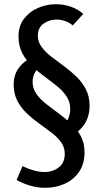

<svg xmlns="http://www.w3.org/2000/svg" viewBox="-20 -800 491 913"><path d="M283 -143 270 -192Q292 -209 303 -232.5Q314 -256 314 -281Q314 -315 296.5 -341.5Q279 -368 251 -390.5Q223 -413 191 -436.5Q159 -460 131 -487Q103 -514 85.5 -548Q68 -582 68 -627Q68 -676 93.5 -710Q119 -744 160 -762Q201 -780 246 -780Q281 -780 314.5 -769Q348 -758 376 -734L326 -679Q310 -693 289.5 -700Q269 -707 249 -707Q215 -707 187.5 -688Q160 -669 160 -629Q160 -601 178 -576.5Q196 -552 224 -530.5Q252 -509 283.5 -486Q315 -463 343 -436Q371 -409 388.5 -375Q406 -341 406 -297Q406 -237 371.5 -196Q337 -155 283 -143ZM195 93Q127 93 59 56L87 -10Q114 3 140.5 10.5Q167 18 192 18Q231 18 259.5 -4Q288 -26 288 -69Q288 -99 271 -123Q254 -147 226 -168.5Q198 -190 167 -212Q136 -234 108 -260.5Q80 -287 62.5 -320.5Q45 -354 45 -398Q45 -439 63.5 -468.5Q82 -498 112.5 -516.5Q143 -535 180 -540L194 -497Q168 -487 151.5 -463.5Q135 -440 135 -411Q135 -379 153 -353.5Q171 -328 199 -306Q227 -284 258.5 -261Q290 -238 318 -212Q346 -186 364 -153Q382 -120 382 -76Q382 -21 356.5 16.5Q331 54 288.5 73.5Q246 93 195 93Z"/></svg>

Font: Yaldevi ExtraLight Medium
Style: Regular
Weight: 500
Version: Version 1.100